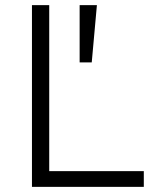

<svg xmlns="http://www.w3.org/2000/svg" viewBox="-20 -725 603 745"><path d="M104 0V-705H171V-61H538V0ZM289 -483V-705H356L336 -483Z"/></svg>

Font: Nunito Sans 9pt Light
Style: Regular
Weight: 300
Version: Version 3.101;gftools[0.9.27]